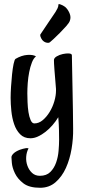

<svg xmlns="http://www.w3.org/2000/svg" viewBox="-20 -637 406 909"><path d="M320.3 -375Q322.3 -289.1 323.2 -224.6Q324.2 -160.2 325.2 -116.2Q326.2 -64.5 326.2 -27.3Q327.1 18.6 318.8 67.9Q310.5 117.2 292 158.2Q273.4 199.2 243.2 225.6Q212.9 252 169.9 252Q118.2 252 90.8 231Q63.5 210 50.8 183.6Q38.1 157.2 36.1 134.3Q34.2 111.3 34.2 107.4Q34.2 99.6 43.9 89.8Q53.7 80.1 73.2 72.3Q81.1 69.3 88.9 67.4Q95.7 65.4 102.5 64.5Q109.4 63.5 115.2 65.4Q105.5 83 104 105.5Q102.5 127.9 109.9 147.9Q117.2 168 131.8 181.6Q146.5 195.3 168.9 195.3Q200.2 195.3 218.3 177.2Q236.3 159.2 245.6 132.8Q254.9 106.4 257.3 77.1Q259.8 47.9 259.8 25.4Q259.8 7.8 259.3 -20Q258.8 -47.9 255.9 -82Q244.1 -62.5 228.5 -44.4Q212.9 -26.4 195.3 -12.7Q177.7 1 159.7 9.3Q141.6 17.6 124 17.6Q93.8 17.6 75.2 -1.5Q56.6 -20.5 46.9 -49.3Q37.1 -78.1 33.7 -111.8Q30.3 -145.5 30.3 -173.8Q30.3 -195.3 32.2 -226.1Q34.2 -256.8 37.1 -285.2Q40 -313.5 44.4 -334.5Q48.8 -355.5 53.7 -358.4Q82 -375 109.4 -377Q136.7 -378.9 150.4 -370.1Q138.7 -361.3 130.9 -340.8Q123 -320.3 118.2 -295.4Q113.3 -270.5 111.3 -243.7Q109.4 -216.8 109.4 -195.3Q109.4 -177.7 110.4 -153.3Q111.3 -128.9 114.7 -106.4Q118.2 -84 125 -68.4Q131.8 -52.7 142.6 -52.7Q164.1 -52.7 182.6 -68.4Q201.2 -84 215.3 -107.4Q229.5 -130.9 237.3 -157.7Q245.1 -184.6 245.1 -208V-215.8Q243.2 -241.2 241.2 -264.2Q239.3 -287.1 237.8 -305.7Q236.3 -324.2 235.8 -336.4Q235.4 -348.6 235.4 -352.5Q235.4 -362.3 248.5 -370.1Q261.7 -377.9 277.8 -381.3Q293.9 -384.8 307.1 -383.8Q320.3 -382.8 320.3 -375ZM288.1 -604.5Q300.8 -593.8 309.1 -574.7Q317.4 -555.7 310.5 -538.1Q307.6 -529.3 293.5 -513.2Q279.3 -497.1 263.2 -481Q247.1 -464.8 233.4 -452.1Q219.7 -439.5 216.8 -437.5Q211.9 -432.6 200.2 -435.1Q188.5 -437.5 179.7 -448.2Q176.8 -452.1 174.8 -456.1Q172.9 -460 171.4 -464.4Q169.9 -468.8 170.9 -473.6Q195.3 -509.8 209.5 -531.2Q223.6 -552.7 231.4 -563.5L243.2 -581.1Q248 -588.9 252.4 -597.7Q256.8 -606.4 256.8 -617.2Q261.7 -618.2 267.1 -615.7Q272.5 -613.3 277.3 -611.3Q282.2 -607.4 288.1 -604.5Z"/></svg>

Font: Rancho
Style: Regular
Weight: 400
Designer: Font Diner, Inc
Foundry: Font Diner, Inc
Version: Version 1.001